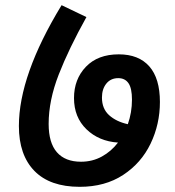

<svg xmlns="http://www.w3.org/2000/svg" viewBox="-20 -715 676 742"><path d="M598 -321Q598 -235 562 -160Q526 -85 456 -39Q386 7 288 7Q173 7 113 -54.5Q53 -116 53 -228Q53 -424 218 -695L314 -649Q246 -527 207 -427Q168 -327 168 -236Q168 -163 200 -126.5Q232 -90 293 -90Q337 -90 373.5 -110Q410 -130 436 -164Q362 -169 314 -215.5Q266 -262 266 -336Q266 -409 312 -457Q358 -505 439 -505Q516 -505 557 -458.5Q598 -412 598 -321ZM490 -330Q490 -374 476.5 -393.5Q463 -413 437 -413Q408 -413 391 -392Q374 -371 374 -338Q374 -295 401.5 -270Q429 -245 474 -235Q490 -280 490 -330Z"/></svg>

Font: FiraGO Medium
Style: Italic
Weight: 500
Italic angle: -8°
Designer: bBox Type GmbH
Foundry: bBox Type GmbH
Version: Version 1.001